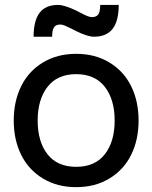

<svg xmlns="http://www.w3.org/2000/svg" viewBox="-20 -752 622 784"><path d="M427.2 -23.4Q368.7 12.2 291 12.2Q213.4 12.2 154.8 -23.4Q96.2 -59.1 66.2 -120.4Q36.1 -181.6 36.1 -259.8Q36.1 -337.9 66.2 -399.4Q96.2 -460.9 154.8 -496.6Q213.4 -532.2 291 -532.2Q368.7 -532.2 427.2 -496.6Q485.8 -460.9 515.9 -399.4Q545.9 -337.9 545.9 -259.8Q545.9 -181.6 515.9 -120.4Q485.8 -59.1 427.2 -23.4ZM117.2 -602.1Q117.2 -667.5 141.6 -699.7Q166 -731.9 216.8 -731.9Q242.2 -731.9 291 -709Q296.4 -706.5 310.3 -699Q324.2 -691.4 335.7 -686.8Q347.2 -682.1 355 -682.1Q373.5 -682.1 381.3 -693.1Q389.2 -704.1 389.2 -731.9H464.8Q464.8 -666.5 439.9 -634.3Q415 -602.1 363.8 -602.1Q337.9 -602.1 291 -625Q286.1 -627.4 271.5 -635Q256.8 -642.6 245.6 -647.2Q234.4 -651.9 226.1 -651.9Q208.5 -651.9 200.7 -640.6Q192.9 -629.4 192.9 -602.1ZM174.1 -397.5Q133.8 -345.7 133.8 -259.8Q133.8 -173.8 173.8 -122.3Q213.9 -70.8 291 -70.8Q368.2 -70.8 408.2 -122.3Q448.2 -173.8 448.2 -259.8Q448.2 -345.7 408 -397.5Q367.7 -449.2 291 -449.2Q214.4 -449.2 174.1 -397.5Z"/></svg>

Font: Aspekta 450
Style: Regular
Weight: 450
Designer: Ivo Dolenc
Version: Version 2.000